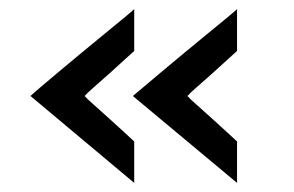

<svg xmlns="http://www.w3.org/2000/svg" viewBox="-20 -453 646 422"><path d="M47 -242Q51 -246 68 -260.5Q85 -275 109.5 -295.5Q134 -316 160.5 -338Q187 -360 211.5 -380Q236 -400 253.5 -414.5Q271 -429 275 -433V-341Q269 -336 254 -322Q239 -308 220.5 -291.5Q202 -275 186.5 -261.5Q171 -248 166 -242Q171 -236 186.5 -222.5Q202 -209 220.5 -192Q239 -175 254 -161.5Q269 -148 275 -142V-51ZM272 -242Q277 -246 294 -260.5Q311 -275 335.5 -295.5Q360 -316 386.5 -338Q413 -360 437.5 -380Q462 -400 479.5 -414.5Q497 -429 501 -433V-341Q495 -336 480 -322Q465 -308 446.5 -291.5Q428 -275 412.5 -261.5Q397 -248 392 -242Q397 -236 412.5 -222.5Q428 -209 446.5 -192Q465 -175 480 -161.5Q495 -148 501 -142V-51Z"/></svg>

Font: Reem Kufi Fun
Style: Regular
Weight: 400
Designer: Khaled Hosny
Version: Version 1.005